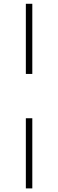

<svg xmlns="http://www.w3.org/2000/svg" viewBox="-20 -788 315 1040"><path d="M155 -387.5H120V-767.5H155ZM120 232.5V-147.5H155V232.5Z"/></svg>

Font: Newsreader Caption ExtraLight
Style: Regular
Weight: 275
Designer: Hugues Gentile
Foundry: Production Type
Version: Version 1.001